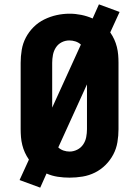

<svg xmlns="http://www.w3.org/2000/svg" viewBox="-20 -809 640 883"><path d="M165 54 70 19 113 -75Q102 -91 94.5 -107.5Q87 -124 82.5 -142Q78 -160 76.5 -178.5Q75 -197 75 -215V-520Q75 -550 80 -580Q85 -610 99 -636.5Q113 -663 134.5 -684.5Q156 -706 183.5 -719.5Q211 -733 240.5 -739.5Q270 -746 300 -746Q327 -746 354 -740.5Q381 -735 406 -724L435 -789L530 -754L487 -660Q498 -644 505.5 -627.5Q513 -611 517.5 -593Q522 -575 523.5 -556.5Q525 -538 525 -520V-215Q525 -185 520 -155Q515 -125 501 -98.5Q487 -72 465.5 -50.5Q444 -29 417 -15.5Q390 -2 360 3Q330 8 300 8Q273 8 246 4Q219 0 194 -11ZM220 -314 352 -604Q341 -614 327 -618.5Q313 -623 299 -623Q280 -623 263.5 -614.5Q247 -606 237 -590.5Q227 -575 223.5 -556.5Q220 -538 220 -520ZM300 -112Q318 -112 335 -120.5Q352 -129 362.5 -144.5Q373 -160 376.5 -178.5Q380 -197 380 -215V-421L248 -131Q259 -121 272.5 -116.5Q286 -112 300 -112Z"/></svg>

Font: Iosevka Slab Heavy Extended
Style: Regular
Weight: 900
Width: 7
Monospace: yes
Designer: Belleve Invis
Foundry: Belleve Invis
Version: Version 11.1.0; ttfautohint (v1.8.3)